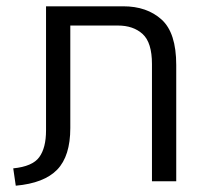

<svg xmlns="http://www.w3.org/2000/svg" viewBox="-20 -575 645 609"><path d="M30 14 22 -41Q83 -47 104.5 -76.5Q126 -106 126 -161V-555H371Q446 -555 492.5 -513Q539 -471 539 -369V0H462V-372Q462 -440 432.5 -467Q403 -494 354 -494H203V-169Q203 -80 161.5 -37Q120 6 30 14Z"/></svg>

Font: Assistant
Style: Regular
Weight: 400
Designer: Hebrew By Ben Nathan, Latin by Paul Hunt
Version: Version 3.000